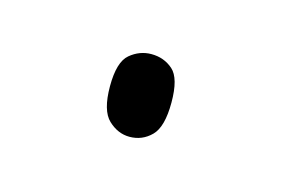

<svg xmlns="http://www.w3.org/2000/svg" viewBox="-31 -444 257 175"><g transform="rotate(15 97.0 -357.0)"><path d="M97 -318Q86 -318 77 -326.5Q68 -335 68 -358Q68 -381 77 -388.5Q86 -396 97 -396Q109 -396 117.5 -388.5Q126 -381 126 -358Q126 -335 117.5 -326.5Q109 -318 97 -318Z"/></g></svg>

Font: Noto Serif Ethiopic Thin
Style: Regular
Weight: 250
Version: Version 2.102